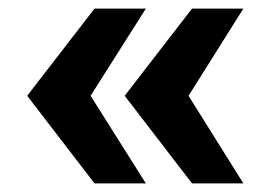

<svg xmlns="http://www.w3.org/2000/svg" viewBox="-20 -547 624 445"><path d="M199 -122H318L190 -325L318 -527H199L43 -325ZM425 -122H544L417 -325L544 -527H425L269 -325Z"/></svg>

Font: Archivo ExtraBold
Style: Regular
Weight: 800
Designer: Hector Gatti
Foundry: Omnibus-Type
Version: Version 2.001